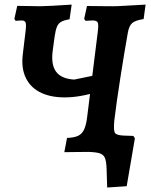

<svg xmlns="http://www.w3.org/2000/svg" viewBox="-20 -669 664 846"><path d="M541.5 2.5Q513.8 1.5 473.6 0.8Q433.5 0 403.8 0Q391.3 0 369.1 0.3Q347 0.5 319.9 0.8Q292.7 1 263.4 1.5L275.4 -61.3Q306 -62.3 323.9 -70.5Q341.9 -78.7 351.1 -99.5Q360.4 -120.3 364.5 -157.2L410.8 -528.5Q414.8 -560.6 410.7 -569.7Q406.5 -578.8 388.8 -578.8Q383 -578.8 374.7 -578.3Q366.4 -577.8 357 -577.2L350.9 -585.7L363.3 -642.6Q373.1 -642.6 393.2 -642.3Q413.3 -642.1 436.5 -641.8Q459.8 -641.5 479 -641.5Q495.2 -641.5 530.2 -643.6Q565.2 -645.6 621.5 -648.7L612.8 -585Q576.7 -579.5 562.7 -567.5Q548.6 -555.4 543.2 -524.5Q535.5 -482.2 527.1 -430.9Q518.7 -379.6 510.3 -326.3Q501.9 -273 494.9 -223.4Q487.8 -173.9 483.4 -135.7Q478.5 -90.3 483.6 -76.7Q488.7 -63.2 510.4 -63.2Q519.8 -63.2 529.5 -64.4Q539.2 -65.6 549.2 -66.6L555.4 -59ZM434.1 -272.3Q349.2 -243.1 280.9 -240.2Q212.7 -237.3 165 -258.4Q117.3 -279.5 95 -323.3Q72.6 -367.1 80.5 -430.3L93.1 -535.2Q96.2 -562.4 92.4 -570.6Q88.5 -578.8 75.6 -578.8Q70.2 -578.8 62.7 -578.3Q55.2 -577.8 48.9 -577.2L43.3 -585.7L56 -643.2L156.9 -641.5Q174.1 -641.5 211.6 -643.6Q249.2 -645.6 295.8 -648.7L286.6 -584.1Q262.5 -580.1 249.8 -573Q237 -565.9 231 -551.3Q224.9 -536.6 220.8 -508.7L212.5 -447.4Q203.8 -384.5 227.2 -353Q250.5 -321.5 307 -318.4L441.3 -346ZM452.3 157.2 449.7 76.4Q448.9 43.6 442.4 27.1Q435.8 10.6 415.1 5.3Q394.4 0 349.7 0L483.4 -134.6Q479.9 -94.5 486.2 -83.8Q492.6 -73.2 523.3 -71.7L567.5 -70.1L574.4 -59.7L538.2 151.5Z"/></svg>

Font: Alegreya
Style: Italic
Weight: 400
Italic angle: -7°
Designer: Juan Pablo del Peral
Foundry: Huerta Tipografica
Version: Version 2.009